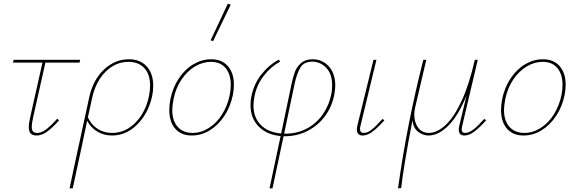

<svg xmlns="http://www.w3.org/2000/svg" viewBox="-20 -731 3127 1040"><path d="M160 -98Q152 -61 152 -46Q152 -26 159 -18.5Q166 -11 181 -11Q205 -11 230.5 -30.5Q256 -50 290 -88L300 -79Q263 -38 234.5 -17.5Q206 3 178 3Q156 3 146 -8Q136 -19 136 -43Q136 -63 144 -98L210 -392H50L54 -407H414L411 -392H226Z M810 -266Q810 -240 804 -210Q784 -118 724 -57.5Q664 3 587 3Q544 3 508.5 -17.5Q473 -38 452 -77Q434 13 374 289H357L381 175L463 -203Q484 -299 543.5 -354.5Q603 -410 678 -410Q740 -410 775 -371Q810 -332 810 -266ZM793 -267Q793 -328 762 -362Q731 -396 675 -396Q607 -396 553 -343.5Q499 -291 479 -200L456 -95Q475 -54 509.5 -32.5Q544 -11 587 -11Q659 -11 714 -67Q769 -123 787 -211Q793 -241 793 -267Z M897 -135Q897 -163 903 -194Q916 -258 949.5 -307.5Q983 -357 1028.5 -383.5Q1074 -410 1124 -410Q1182 -410 1214.5 -372.5Q1247 -335 1247 -272Q1247 -245 1241 -215Q1228 -153 1195.5 -103.5Q1163 -54 1117 -25.5Q1071 3 1019 3Q961 3 929 -34Q897 -71 897 -135ZM1224 -215Q1230 -245 1230 -271Q1230 -329 1202 -362.5Q1174 -396 1122 -396Q1078 -396 1036 -371Q994 -346 963 -300Q932 -254 920 -194Q913 -157 913 -136Q913 -77 942.5 -44Q972 -11 1023 -11Q1069 -11 1111 -37.5Q1153 -64 1182.5 -110.5Q1212 -157 1224 -215ZM1121 -513 1214 -711 1230 -706 1134 -508Z M1796 -267Q1796 -248 1791 -220Q1779 -155 1741.5 -103.5Q1704 -52 1647 -22.5Q1590 7 1523 7H1516L1456 289H1440L1500 6Q1425 -1 1381 -46Q1337 -91 1337 -161Q1337 -189 1342 -210Q1355 -276 1396 -328Q1437 -380 1491 -408L1497 -397Q1447 -370 1408 -319.5Q1369 -269 1358 -206Q1353 -179 1353 -159Q1353 -95 1392.5 -54.5Q1432 -14 1503 -8L1560 -280Q1568 -316 1577.5 -342Q1587 -368 1610.5 -389Q1634 -410 1673 -410Q1726 -410 1761 -371.5Q1796 -333 1796 -267ZM1779 -269Q1779 -331 1747 -364Q1715 -397 1671 -397Q1626 -397 1607 -365Q1588 -333 1576 -278L1519 -7H1525Q1591 -7 1643.5 -35.5Q1696 -64 1729.5 -113Q1763 -162 1775 -223Q1779 -244 1779 -269Z M1913 -29Q1913 -39 1916 -52L2003 -407H2019L1933 -51Q1930 -41 1930 -33Q1930 -11 1951 -11Q1971 -11 1994 -29.5Q2017 -48 2052 -87L2062 -79Q2026 -39 1998 -18Q1970 3 1945 3Q1913 3 1913 -29Z M2613 -79Q2577 -39 2549 -18Q2521 3 2496 3Q2465 3 2465 -28Q2465 -39 2468 -51L2507 -214Q2464 -107 2410 -52Q2356 3 2301 3Q2273 3 2246.5 -16Q2220 -35 2214 -78Q2167 163 2153 288L2136 289Q2184 -58 2273 -407H2289L2229 -150Q2224 -127 2224 -110Q2224 -67 2245.5 -39Q2267 -11 2302 -11Q2348 -11 2394 -54Q2440 -97 2481 -186Q2522 -275 2552 -407H2568L2484 -51Q2481 -39 2481 -30Q2481 -11 2499 -11Q2521 -11 2545 -30Q2569 -49 2603 -87Z M2694 -135Q2694 -163 2700 -194Q2713 -258 2746.5 -307.5Q2780 -357 2825.5 -383.5Q2871 -410 2921 -410Q2979 -410 3011.5 -372.5Q3044 -335 3044 -272Q3044 -245 3038 -215Q3025 -153 2992.5 -103.5Q2960 -54 2914 -25.5Q2868 3 2816 3Q2758 3 2726 -34Q2694 -71 2694 -135ZM3021 -215Q3027 -245 3027 -271Q3027 -329 2999 -362.5Q2971 -396 2919 -396Q2875 -396 2833 -371Q2791 -346 2760 -300Q2729 -254 2717 -194Q2710 -157 2710 -136Q2710 -77 2739.5 -44Q2769 -11 2820 -11Q2866 -11 2908 -37.5Q2950 -64 2979.5 -110.5Q3009 -157 3021 -215Z"/></svg>

Font: Ysabeau Thin
Style: Italic
Weight: 200
Italic angle: -12°
Designer: Christian Thalmann (Catharsis Fonts)
Version: Version 0.003